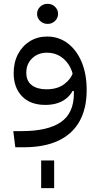

<svg xmlns="http://www.w3.org/2000/svg" viewBox="-20 -774 526 1009"><path d="M60.5 0 49.8 -85H93.8Q231 -85 299.6 -132.1Q368.2 -179.2 368.2 -282.2V-335Q368.2 -381.8 349.9 -418.5Q331.5 -455.1 299.8 -476.1Q268.1 -497.1 227.5 -497.1Q179.7 -497.1 148.9 -467.5Q118.2 -438 118.2 -391.6Q118.2 -348.6 146.7 -326.7Q175.3 -304.7 223.6 -304.7Q281.7 -304.7 317.6 -331.8Q353.5 -358.9 364.3 -394.5L371.1 -319.3Q356.9 -274.4 317.1 -248.5Q277.3 -222.7 217.8 -222.7Q139.2 -222.7 95.5 -268.3Q51.8 -314 51.8 -389.6Q51.8 -446.3 74.7 -489.7Q97.7 -533.2 137.5 -557.6Q177.2 -582 227.5 -582Q288.1 -582 335 -547.1Q381.8 -512.2 408.7 -449Q435.5 -385.7 435.5 -300.8Q435.5 -203.6 397.9 -136.5Q360.4 -69.3 286.6 -34.7Q212.9 0 103.5 0ZM351.6 -295.9V-331.1H377.9V-295.9ZM230.5 -648.4Q206.5 -648.4 190.7 -664.1Q174.8 -679.7 174.8 -701.2Q174.8 -722.7 190.7 -738.3Q206.5 -753.9 230.5 -753.9Q253.4 -753.9 269.3 -738.3Q285.2 -722.7 285.2 -701.2Q285.2 -679.7 269.3 -664.1Q253.4 -648.4 230.5 -648.4ZM196.3 214.8V69.3H264.6V214.8Z"/></svg>

Font: GitLab Sans
Style: Regular
Weight: 400
Designer: Rasmus Andersson
Foundry: Modifications by GitLab B.V., manufactured by rsms
Version: Version 4.000;git-c8fb6b7